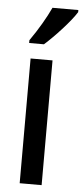

<svg xmlns="http://www.w3.org/2000/svg" viewBox="-55 -797 359 828"><g transform="rotate(5 125.0 -383.0)"><path d="M250 -757V-766H138C117 -721 88 -671 51 -618V-606H115C158 -644 225 -716 250 -757ZM158 0V-540H63V0Z"/></g></svg>

Font: Noto Sans Myanmar ExtraCondensed Medium
Style: Regular
Weight: 500
Width: 2
Designer: Monotype Design Team
Foundry: Monotype Imaging Inc.
Version: Version 2.107